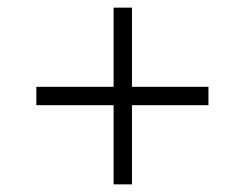

<svg xmlns="http://www.w3.org/2000/svg" viewBox="-20 -604 640 502"><path d="M277 -122V-329H75V-377H277V-584H325V-377H525V-329H325V-122Z"/></svg>

Font: Noto Sans Mono Light
Style: Regular
Weight: 300
Designer: Monotype Design Team
Foundry: Monotype Imaging Inc.
Version: Version 2.014; ttfautohint (v1.8.4.7-5d5b)